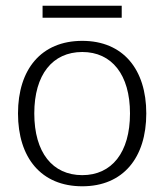

<svg xmlns="http://www.w3.org/2000/svg" viewBox="-20 -641 575 672"><path d="M129 -579H406V-621H129ZM268 11C411 11 492 -89 492 -244C492 -398 411 -498 268 -498C124 -498 43 -398 43 -244C43 -89 124 11 268 11ZM268 -28C164 -28 100 -107 100 -244C100 -380 164 -459 268 -459C371 -459 435 -380 435 -244C435 -107 371 -28 268 -28Z"/></svg>

Font: Maitree Light
Style: Regular
Weight: 300
Designer: CadsonDemak Team
Foundry: CadsonDemak
Version: Version 1.000;PS 001.000;hotconv 1.0.88;makeotf.lib2.5.64775